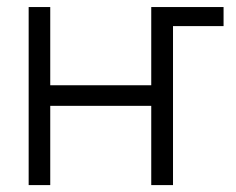

<svg xmlns="http://www.w3.org/2000/svg" viewBox="-20 -536 684 556"><path d="M125.5 -515.6V-289.1H418V-515.6H627.4V-460.4H481V0H418V-229.5H125.5V0H63V-515.6Z"/></svg>

Font: Inter Display Light
Style: Regular
Weight: 300
Designer: Rasmus Andersson
Foundry: rsms
Version: Version 4.000;git-a52131595